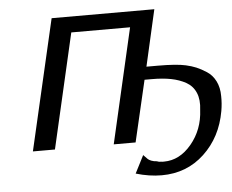

<svg xmlns="http://www.w3.org/2000/svg" viewBox="-58 -761 1229 1015"><g transform="rotate(-5 556.5 -254.0)"><path d="M92 0 252 -693H797L729 -394H790Q888 -394 937 -383Q968 -376 992 -366Q1016 -356 1045.5 -337Q1075 -318 1092 -284Q1109 -250 1109 -205Q1110 -166 1103 -126Q1079 11 986 98Q893 185 760 185Q694 185 623 164L671 70Q688 88 693.5 93Q699 98 711 103Q723 108 741 109Q745 111 746 111Q748 111 750 112Q751 112 753 112.5Q755 113 756 113H762Q764 114 769 114H778Q861 114 924 38.5Q987 -37 992 -141Q999 -195 983 -232.5Q967 -270 932 -289.5Q897 -309 853 -317.5Q809 -326 751 -326H713L637 0H521L661 -609H349L209 0Z"/></g></svg>

Font: Coval
Style: Medium Italic
Weight: 500
Foundry: Context Ltd
Version: Version 001.000